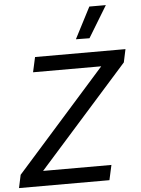

<svg xmlns="http://www.w3.org/2000/svg" viewBox="-75 -1050 805 1100"><g transform="rotate(-5 327.5 -500.5)"><path d="M509 0H-11L5 -75L519 -654H127L146 -740H666L650 -665L135 -86H528ZM576 -1001 466 -820 388 -821 481 -1001Z"/></g></svg>

Font: Be Vietnam Pro Variable Thin
Style: Italic
Weight: 100
Italic angle: -12°
Designer: Lam Bao, Tony Le, Vietanh Nguyen
Foundry: Yellow Type Foundry
Version: Version 1.002